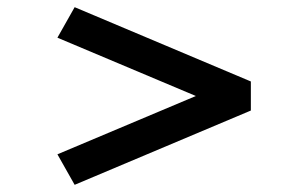

<svg xmlns="http://www.w3.org/2000/svg" viewBox="-20 -519 809 535"><path d="M188 -4 140 -89 629 -295V-208L140 -414L188 -499L679 -292V-211Z"/></svg>

Font: Lexend Zetta
Style: Regular
Weight: 400
Designer: Bonnie Shaver-Troup, Thomas Jockin
Foundry: Lexend
Version: Version 1.007